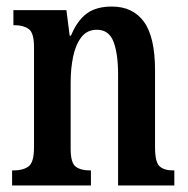

<svg xmlns="http://www.w3.org/2000/svg" viewBox="-20 -567 574 587"><path d="M17 0V-46H23Q50 -46 67 -58Q84 -70 84 -117V-423Q84 -467 67.5 -478.5Q51 -490 25 -490H21V-536H183L193 -458H197Q216 -504 245 -525.5Q274 -547 322 -547Q386 -547 420 -500.5Q454 -454 454 -352V-117Q454 -71 468 -58.5Q482 -46 509 -46H513V0H341V-340Q341 -403 327 -439.5Q313 -476 276 -476Q246 -476 228.5 -453Q211 -430 203.5 -393.5Q196 -357 196 -316V-112Q196 -69 211.5 -57.5Q227 -46 254 -46H258V0Z"/></svg>

Font: Noto Serif Bengali ExtraCondensed SemiBold
Style: Regular
Weight: 600
Width: 2
Designer: Juan Bruce, Universal Thirst, Indian Type Foundry and the Monotype Design Team.
Foundry: Monotype Imaging Inc.
Version: Version 2.003; ttfautohint (v1.8.4.7-5d5b)